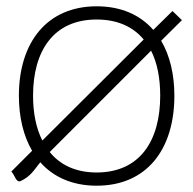

<svg xmlns="http://www.w3.org/2000/svg" viewBox="-20 -575 614 610"><path d="M46 0C77.5 -14.5 89 -36 108 -59.5C149.5 -12.5 210 15 287 15C446 15 534 -100 534 -271C534 -339 519.5 -399 492 -445.5L558 -511L528 -540L467 -480C425.5 -527.5 365 -555 287 -555C130 -555 40 -441 40 -271C40 -203 54.5 -143 82 -96L16 -30C27.5 -18.5 31 7 46 0ZM114.5 -128.5C95 -167 85 -215.5 85 -271C85 -413 150 -513 287 -513C353 -513 403 -490 436.5 -449.5ZM287 -27C221.5 -27 171.5 -50.5 138 -92L460 -414C479.5 -375.5 489 -327 489 -271C489 -126 423 -27 287 -27Z"/></svg>

Font: Vela Sans ExtLt
Style: Regular
Weight: 200
Designer: Principal design: Mikhail Sharanda - project Manrope.
Design modification: Ravid Balaliev
Foundry: Mikhail Sharanda
Version: Version 1.001